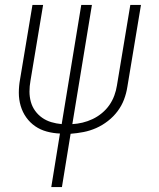

<svg xmlns="http://www.w3.org/2000/svg" viewBox="-20 -540 640 775"><path d="M187 215 222 -1Q195 -2 169 -9Q143 -16 122 -30.5Q101 -45 86 -66Q71 -87 63.5 -112.5Q56 -138 56 -165.5Q56 -193 61 -220L111 -520H154L103 -214Q99 -192 99 -170.5Q99 -149 104.5 -129Q110 -109 122 -92.5Q134 -76 150.5 -64.5Q167 -53 187 -47Q207 -41 229 -39L308 -520H351L272 -39Q292 -40 313 -45Q334 -50 354 -59.5Q374 -69 391.5 -83.5Q409 -98 421.5 -116Q434 -134 441.5 -154.5Q449 -175 452 -195L506 -520H549L494 -189Q490 -163 480.5 -138Q471 -113 454.5 -91Q438 -69 415.5 -51.5Q393 -34 368 -23Q343 -12 317 -7Q291 -2 265 0L230 215Z"/></svg>

Font: Iosevka SS04 XLt Ex
Style: Italic
Weight: 200
Width: 7
Italic angle: -9°
Monospace: yes
Designer: Belleve Invis
Foundry: Belleve Invis
Version: Version 19.0.0; ttfautohint (v1.8.4)